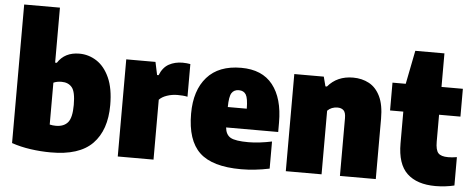

<svg xmlns="http://www.w3.org/2000/svg" viewBox="-52 -940 2675 1083"><g transform="rotate(5 1285.0 -398.5)"><path d="M264.5 10Q209.5 10 151.2 1.8Q93 -6.5 44 -23.5V-808H246.5V-496.5H256Q296 -559 378.5 -559Q431.5 -559 476.8 -529.8Q522 -500.5 549.5 -439.8Q577 -379 577 -285Q577 -143 501.8 -66Q426.5 11 264.5 10ZM281.5 -142Q326.5 -142 349.2 -168.8Q372 -195.5 372 -268Q372 -342.5 351.2 -367.2Q330.5 -392 292.5 -392Q266 -392 246.5 -383V-146Q263.5 -142 281.5 -142Z M644.5 0V-550H810L825.5 -477H834Q852 -522 885.8 -540.5Q919.5 -559 963.5 -559Q975 -559 986.5 -557.8Q998 -556.5 1007 -555V-370Q993.5 -373 978.2 -374Q963 -375 950.5 -375Q919 -375 890.5 -365.2Q862 -355.5 847 -339V0Z M1343.5 11Q1180 11 1107.8 -57.5Q1035.5 -126 1035.5 -277Q1035.5 -409 1101.8 -484Q1168 -559 1295 -559Q1414 -559 1474 -483Q1534 -407 1534 -270.5V-216.5H1239Q1243 -175.5 1270.2 -160Q1297.5 -144.5 1371.5 -144.5Q1403 -144.5 1437 -148.8Q1471 -153 1504 -160V-6.5Q1420.5 11 1343.5 11ZM1293 -432Q1265 -432 1252 -411.5Q1239 -391 1238.5 -332H1346Q1345.5 -391 1333 -411.5Q1320.5 -432 1293 -432Z M1596 0V-550H1763L1777 -496H1785.5Q1838.5 -559 1928.5 -559Q1979 -559 2019 -537.5Q2059 -516 2082.2 -468.2Q2105.5 -420.5 2105.5 -341.5V0H1902.5V-327Q1902.5 -359.5 1890 -371.2Q1877.5 -383 1856.5 -383Q1820.5 -383 1798.5 -360V0Z M2444 10Q2339 10 2283 -42.8Q2227 -95.5 2227 -213V-392.5H2152V-550H2227L2264.5 -740H2429.5V-550H2550.5V-392.5H2429.5V-240.5Q2429.5 -193 2445 -175.8Q2460.5 -158.5 2501 -158.5Q2512 -158.5 2523.8 -159.5Q2535.5 -160.5 2550.5 -163V-2.5Q2529 3 2500.2 6.5Q2471.5 10 2444 10Z"/></g></svg>

Font: Encode Sans SemiCondensed SemiCondensed Black
Style: Regular
Weight: 900
Width: 4
Designer: Multiple Designers
Foundry: Impallari Type
Version: Version 3.000; ttfautohint (v1.8.3) -l 8 -r 50 -G 200 -x 14 